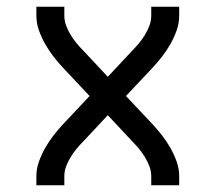

<svg xmlns="http://www.w3.org/2000/svg" viewBox="-20 -550 640 570"><path d="M88 0V-27Q88 -49 95.5 -70Q103 -91 114 -110.5Q125 -130 138.5 -147.5Q152 -165 167 -181L246 -265L167 -349Q152 -365 138.5 -382.5Q125 -400 114 -419.5Q103 -439 95.5 -460Q88 -481 88 -504V-530H171V-504Q171 -488 176.5 -473.5Q182 -459 190 -446Q198 -433 207.5 -421.5Q217 -410 228 -399L300 -322L372 -399Q383 -410 392.5 -421.5Q402 -433 410 -446Q418 -459 423.5 -473.5Q429 -488 429 -504V-530H512V-504Q512 -481 504.5 -460Q497 -439 486 -419.5Q475 -400 461.5 -382.5Q448 -365 433 -349L354 -265L433 -181Q448 -165 461.5 -147.5Q475 -130 486 -110.5Q497 -91 504.5 -70Q512 -49 512 -27V0H429V-27Q429 -42 423.5 -56.5Q418 -71 410 -84Q402 -97 392.5 -108.5Q383 -120 372 -131L300 -208L228 -131Q217 -120 207.5 -108.5Q198 -97 190 -84Q182 -71 176.5 -56.5Q171 -42 171 -27V0Z"/></svg>

Font: Iosevka Curly Extended
Style: Regular
Weight: 400
Width: 7
Monospace: yes
Designer: Belleve Invis
Foundry: Belleve Invis
Version: Version 11.1.0; ttfautohint (v1.8.3)